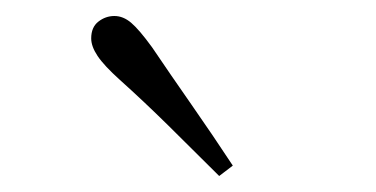

<svg xmlns="http://www.w3.org/2000/svg" viewBox="-20 -823 470 240"><path d="M271 -616 254 -603Q222 -635 190.5 -666Q159 -697 130 -723Q110 -741 102 -753Q94 -765 94 -775Q94 -789 103 -796Q112 -803 123 -803Q134 -803 144 -794.5Q154 -786 170 -764Q193 -730 219.5 -692Q246 -654 271 -616Z"/></svg>

Font: Noto Serif KR ExtraLight
Style: Regular
Weight: 200
Designer: Ryoko NISHIZUKA 西塚涼子 (kana & ideographs); Frank Grießhammer (Latin, Greek & Cyrillic); Wenlong ZHANG 张文龙 (bopomofo); San
Foundry: Adobe
Version: Version 2.002-H1;hotconv 1.1.0;makeotfexe 2.6.0